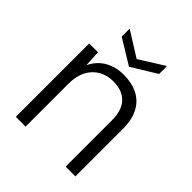

<svg xmlns="http://www.w3.org/2000/svg" viewBox="-200 -848 973 973"><g transform="rotate(45 286.0 -362.0)"><path d="M74 0V-526H137L142 -438Q165 -487 209 -512.5Q253 -538 311 -538Q368 -538 411 -516.5Q454 -495 477.5 -451Q501 -407 501 -339V0H431V-331Q431 -405 395.5 -441Q360 -477 296 -477Q253 -477 218.5 -457.5Q184 -438 164 -400.5Q144 -363 144 -307V0ZM300 -585 166 -667V-724L300 -640L434 -724V-667Z"/></g></svg>

Font: DM Sans 9pt Light
Style: Regular
Weight: 300
Version: Version 4.004;gftools[0.9.30]